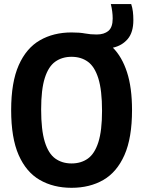

<svg xmlns="http://www.w3.org/2000/svg" viewBox="-20 -908 700 938"><path d="M329.5 9.5Q241 9.5 174.5 -28.8Q108 -67 71.2 -150.5Q34.5 -234 34.5 -370Q34.5 -506 71.5 -589.5Q108.5 -673 175 -711.2Q241.5 -749.5 329.5 -749.5Q369.5 -749.5 395.5 -744.5Q421.5 -739.5 452.5 -739.5Q488.5 -739.5 509.5 -757Q530.5 -774.5 530.5 -817.5Q530.5 -851 521.5 -888H621Q627 -870 629.2 -851Q631.5 -832 631.5 -809.5Q631.5 -750 604 -717.5Q576.5 -685 531.5 -675Q576 -630.5 600.5 -555.2Q625 -480 625 -370Q625 -234 588 -150.5Q551 -67 484.8 -28.8Q418.5 9.5 329.5 9.5ZM329.5 -109.5Q376 -109.5 409.2 -133.2Q442.5 -157 460.5 -213.2Q478.5 -269.5 478.5 -366.5Q478.5 -467 460.5 -524.8Q442.5 -582.5 409.2 -606.5Q376 -630.5 329.5 -630.5Q283.5 -630.5 250 -606.8Q216.5 -583 198.8 -526.8Q181 -470.5 181 -373.5Q181 -273 198.8 -215.2Q216.5 -157.5 250 -133.5Q283.5 -109.5 329.5 -109.5Z"/></svg>

Font: Encode Sans Condensed
Style: Bold
Weight: 700
Width: 3
Designer: Multiple Designers
Foundry: Impallari Type
Version: Version 3.000; ttfautohint (v1.8.3) -l 8 -r 50 -G 200 -x 14 